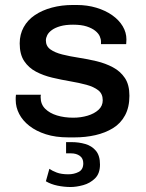

<svg xmlns="http://www.w3.org/2000/svg" viewBox="-20 -541 585 770"><path d="M254 10Q203 10 164 -2.5Q125 -15 98 -36Q71 -57 57 -84Q43 -111 43 -140Q43 -146 43 -150Q43 -154 44 -161H144Q143 -158 143 -155.5Q143 -153 143 -151Q143 -123 161 -105Q179 -87 208.5 -78Q238 -69 274 -69Q304 -69 331 -77Q358 -85 375 -100.5Q392 -116 392 -139Q392 -165 374 -179Q356 -193 326.5 -201Q297 -209 261.5 -215Q226 -221 190 -229.5Q154 -238 124.5 -253.5Q95 -269 77 -296Q59 -323 59 -367Q59 -403 75 -432Q91 -461 120 -480.5Q149 -500 188 -510.5Q227 -521 272 -521H288Q330 -521 366.5 -510Q403 -499 430 -480Q457 -461 472 -436Q487 -411 487 -383Q487 -378 486.5 -372Q486 -366 486 -364H385V-374Q385 -384 380 -395.5Q375 -407 362 -417.5Q349 -428 327.5 -435Q306 -442 273 -442Q243 -442 222 -436Q201 -430 188 -420.5Q175 -411 169.5 -400Q164 -389 164 -379Q164 -356 182 -343Q200 -330 230 -322.5Q260 -315 296 -309.5Q332 -304 367.5 -295.5Q403 -287 433 -271Q463 -255 481 -228Q499 -201 499 -157Q499 -111 481.5 -78.5Q464 -46 433 -27Q402 -8 362.5 1Q323 10 279 10ZM263 209Q237 209 210.5 203.5Q184 198 164 186L178 136Q189 144 207.5 151Q226 158 254 158Q277 158 295.5 148.5Q314 139 314 114Q314 94 300 84Q286 74 265 74H245V29H268Q296 29 322 36.5Q348 44 364.5 63.5Q381 83 381 119Q381 155 361 174.5Q341 194 313.5 201.5Q286 209 263 209Z"/></svg>

Font: Chivo Medium Medium
Style: Regular
Weight: 500
Version: Version 2.002